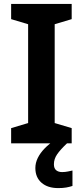

<svg xmlns="http://www.w3.org/2000/svg" viewBox="-20 -734 424 983"><path d="M347 0H37V-78L124 -104V-610L37 -636V-714H347V-636L260 -610V-104L347 -78ZM256 107Q256 128 267.5 137.5Q279 147 298 147Q313 147 327.5 144Q342 141 351 139V218Q336 223 319 226Q302 229 278 229Q224 229 192.5 201.5Q161 174 161 126Q161 100 173.5 74.5Q186 49 209 25.5Q232 2 263 -19L323 0Q289 32 272.5 56Q256 80 256 107Z"/></svg>

Font: Noto Sans Oriya SemiBold
Style: Regular
Weight: 600
Version: Version 2.003